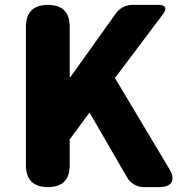

<svg xmlns="http://www.w3.org/2000/svg" viewBox="-20 -765 748 785"><path d="M86 -372V-89C86 -30 117 0 176 0C235 0 265 -30 265 -89V-195L346 -305L500 -39C513 -16 540 0 567 0H632C683 0 699 -29 673 -73L450 -446L647 -708C664 -731 657 -745 629 -745H577H520C495 -745 470 -732 455 -712L268 -450H265V-656C265 -715 235 -745 176 -745C117 -745 86 -715 86 -656Z"/></svg>

Font: GenSenRounded2 TW H
Style: Regular
Weight: 900
Version: Version 2.100;PS 2.1;hotconv 16.6.51;makeotf.lib2.5.65220 DE